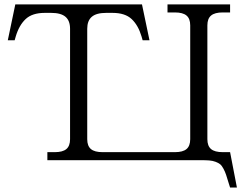

<svg xmlns="http://www.w3.org/2000/svg" viewBox="-20 -720 1086 863"><path d="M294.9 -590.8Q294.9 -627 274.4 -644.5Q253.9 -662.1 210 -662.1H181.2Q125 -662.1 95.5 -634.5Q65.9 -606.9 50.8 -556.2L45.9 -539.1H15.1L48.8 -700.2H618.2L651.9 -539.1H621.1L616.2 -556.2Q601.1 -606.9 571.5 -634.5Q542 -662.1 485.8 -662.1H457Q413.1 -662.1 392.6 -644.5Q372.1 -627 372.1 -590.8V-94.2Q372.1 -64 388.7 -50Q405.3 -36.1 440.9 -36.1H766.1Q801.8 -36.1 818.4 -50Q835 -64 835 -94.2V-606Q835 -636.2 818.4 -650.1Q801.8 -664.1 766.1 -664.1H732.9V-700.2H1014.2V-664.1H981Q945.3 -664.1 928.7 -650.1Q912.1 -636.2 912.1 -606V-94.2Q912.1 -64 928.7 -50Q945.3 -36.1 981 -36.1H1014.2L1044.9 123H1014.2L1008.8 106Q1001 80.1 996.3 65.9Q991.7 51.8 984.1 37.8Q976.6 23.9 969.2 18.1Q961.9 12.2 949 7.3Q936 2.4 920.9 1.2Q905.8 0 881.8 0H192.9V-36.1H226.1Q261.7 -36.1 278.3 -50Q294.9 -64 294.9 -94.2Z"/></svg>

Font: LT Superior Serif
Style: Regular
Weight: 400
Designer: Daniel Lyons
Foundry: LyonsType
Version: Version 2.120;FEAKit 1.0